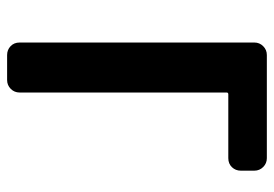

<svg xmlns="http://www.w3.org/2000/svg" viewBox="-135 -635 770 540"><g transform="rotate(90 250.0 -365.0)"><path d="M424.8 -730.5Q439.5 -730.5 449.7 -720.2Q460 -710 460 -695.3V-657.2Q460 -642.6 450.2 -632.3Q440.4 -622.1 424.8 -622.1H245.1Q240.2 -622.1 240.2 -617.2V-35.2Q240.2 -20.5 230 -10.3Q219.7 0 205.1 0H134.8Q120.1 0 109.9 -9.8Q99.6 -19.5 99.6 -35.2V-695.3Q99.6 -710 109.9 -720.2Q120.1 -730.5 134.8 -730.5Z"/></g></svg>

Font: Rounded-L Mgen+ 1mn bold
Style: Bold
Weight: 700
Designer: [Source Han Sans]
Ryoko NISHIZUKA  (kana & ideographs); Paul D. Hunt (Latin, Greek & Cyrillic); Wenlong ZHANG  (bopomofo
Version: Version 1.059.20150602